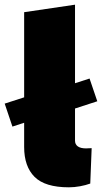

<svg xmlns="http://www.w3.org/2000/svg" viewBox="-20 -790 440 819"><path d="M195 -293V-401L362 -455L395 -358ZM33 -250 0 -348 195 -411V-303ZM274 9Q172 9 127.5 -35.5Q83 -80 83 -163V-738L300 -770V-190Q300 -174 312 -165.5Q324 -157 347 -157Q352 -157 358 -157.5Q364 -158 371 -158L365 -7Q346 0 321.5 4.5Q297 9 274 9Z"/></svg>

Font: REM Medium Black
Style: Regular
Weight: 900
Version: Version 1.005;gftools[0.9.28]